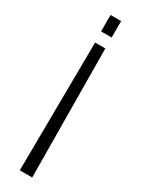

<svg xmlns="http://www.w3.org/2000/svg" viewBox="-186 -610 534 723"><g transform="rotate(30 81.0 -249.0)"><path d="M59.5 -468.5 54.5 90H108.5L104 -468.5ZM58 -516H104V-587.5H58Z"/></g></svg>

Font: Anybody Expanded ExtraLight
Style: Regular
Weight: 250
Width: 7
Version: Version 1.113;gftools[0.9.25]